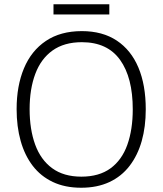

<svg xmlns="http://www.w3.org/2000/svg" viewBox="-20 -871 763 901"><path d="M664 -358Q664 -276 645 -209Q626 -142 588 -92.5Q550 -43 493 -16.5Q436 10 361 10Q285 10 228 -17Q171 -44 133.5 -93Q96 -142 77 -209.5Q58 -277 58 -359Q58 -468 92.5 -550.5Q127 -633 195.5 -679Q264 -725 364 -725Q461 -725 528 -680.5Q595 -636 629.5 -554Q664 -472 664 -358ZM119 -359Q119 -264 145 -192.5Q171 -121 225 -81.5Q279 -42 362 -42Q445 -42 498.5 -81Q552 -120 577.5 -191.5Q603 -263 603 -358Q603 -507 543.5 -590Q484 -673 364 -673Q281 -673 226.5 -634Q172 -595 145.5 -524Q119 -453 119 -359ZM493 -851V-803H231V-851Z"/></svg>

Font: Noto Sans Display Light
Style: Regular
Weight: 300
Designer: Monotype Design Team
Foundry: Monotype Imaging Inc.
Version: Version 2.003